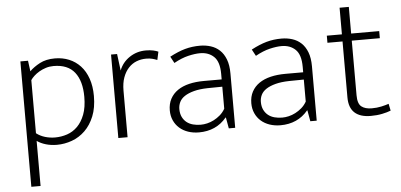

<svg xmlns="http://www.w3.org/2000/svg" viewBox="-55 -733 2252 1077"><g transform="rotate(-5 1071.5 -195.0)"><path d="M244 8Q211 8 182 -0.5Q153 -9 132 -24V230H80V-476H123L131 -416Q154 -439 189 -457.5Q224 -476 274 -476Q317 -476 353.5 -461Q390 -446 417 -417Q444 -388 459 -345Q474 -302 474 -247Q474 -181 454.5 -133Q435 -85 402.5 -53.5Q370 -22 328.5 -7Q287 8 244 8ZM263 -434Q240 -434 219.5 -427.5Q199 -421 182 -411Q165 -401 152 -389Q139 -377 132 -366V-67Q154 -50 181.5 -42Q209 -34 237 -34Q272 -34 305 -45Q338 -56 363.5 -81.5Q389 -107 404.5 -147.5Q420 -188 420 -247Q420 -336 381.5 -385Q343 -434 263 -434Z M590 0V-470H624L636 -376Q653 -421 694 -448.5Q735 -476 786 -476Q810 -476 828 -472Q846 -468 856 -463L846 -417Q834 -422 819 -426Q804 -430 784 -430Q755 -430 729.5 -420Q704 -410 684.5 -389Q665 -368 653.5 -336.5Q642 -305 642 -262V0Z M920 -429Q967 -454 1006.5 -465Q1046 -476 1091 -476Q1123 -476 1151.5 -467Q1180 -458 1201.5 -438Q1223 -418 1235.5 -385.5Q1248 -353 1248 -306V0H1212L1201 -62H1199Q1170 -27 1131 -9.5Q1092 8 1044 8Q1011 8 983 -1.5Q955 -11 934.5 -29Q914 -47 902.5 -72.5Q891 -98 891 -129Q891 -166 906 -194Q921 -222 948 -240.5Q975 -259 1012.5 -268Q1050 -277 1096 -277H1196V-308Q1196 -376 1166 -405Q1136 -434 1088 -434Q1059 -434 1021 -425Q983 -416 940 -392ZM1196 -236 1113 -235Q1068 -234 1036 -225.5Q1004 -217 983.5 -203.5Q963 -190 954 -171.5Q945 -153 945 -132Q945 -106 954 -87.5Q963 -69 978 -57Q993 -45 1013.5 -39.5Q1034 -34 1057 -34Q1075 -34 1094 -38.5Q1113 -43 1131.5 -52.5Q1150 -62 1167 -76.5Q1184 -91 1196 -112Z M1379 -429Q1426 -454 1465.5 -465Q1505 -476 1550 -476Q1582 -476 1610.5 -467Q1639 -458 1660.5 -438Q1682 -418 1694.5 -385.5Q1707 -353 1707 -306V0H1671L1660 -62H1658Q1629 -27 1590 -9.5Q1551 8 1503 8Q1470 8 1442 -1.5Q1414 -11 1393.5 -29Q1373 -47 1361.5 -72.5Q1350 -98 1350 -129Q1350 -166 1365 -194Q1380 -222 1407 -240.5Q1434 -259 1471.5 -268Q1509 -277 1555 -277H1655V-308Q1655 -376 1625 -405Q1595 -434 1547 -434Q1518 -434 1480 -425Q1442 -416 1399 -392ZM1655 -236 1572 -235Q1527 -234 1495 -225.5Q1463 -217 1442.5 -203.5Q1422 -190 1413 -171.5Q1404 -153 1404 -132Q1404 -106 1413 -87.5Q1422 -69 1437 -57Q1452 -45 1472.5 -39.5Q1493 -34 1516 -34Q1534 -34 1553 -38.5Q1572 -43 1590.5 -52.5Q1609 -62 1626 -76.5Q1643 -91 1655 -112Z M2100 -430H1942V-122Q1942 -75 1963 -58.5Q1984 -42 2021 -42Q2050 -42 2075 -47.5Q2100 -53 2117 -59L2125 -20Q2105 -12 2076 -6Q2047 0 2012 0Q1952 0 1921 -28.5Q1890 -57 1890 -115V-430H1805V-470H1890V-620H1942V-470H2100Z"/></g></svg>

Font: Mukta ExtraLight
Style: Regular
Weight: 275
Designer: Girish Dalvi and Yashodeep Gholap
Foundry: Ek Type
Version: Version 2.538;PS 1.002;hotconv 16.6.51;makeotf.lib2.5.65220;